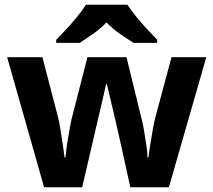

<svg xmlns="http://www.w3.org/2000/svg" viewBox="-20 -786 896 806"><path d="M485 -191Q481 -208 473.5 -241.5Q466 -275 457 -313.5Q448 -352 440 -384.5Q432 -417 429 -432H425Q422 -417 414.5 -384.5Q407 -352 398 -313.5Q389 -275 381 -241Q373 -207 369 -189L325 0H165L10 -546H158L221 -304Q228 -279 233.5 -244Q239 -209 244 -176.5Q249 -144 251 -125H255Q256 -139 259 -162.5Q262 -186 266.5 -211Q271 -236 274.5 -256.5Q278 -277 280 -284L347 -546H511L575 -284Q579 -270 584.5 -239Q590 -208 594.5 -176Q599 -144 599 -125H603Q605 -142 610 -174.5Q615 -207 621.5 -243Q628 -279 635 -304L700 -546H846L689 0H527ZM515 -766Q529 -744 551.5 -716.5Q574 -689 598 -663Q622 -637 640 -619V-606H541Q515 -622 484 -643.5Q453 -665 427 -692Q401 -665 371 -644Q341 -623 315 -606H216V-619Q235 -638 258.5 -663.5Q282 -689 304.5 -716.5Q327 -744 341 -766Z"/></svg>

Font: Noto Sans New Tai Lue
Style: Regular
Weight: 400
Designer: Monotype Design Team
Foundry: Monotype Imaging Inc.
Version: Version 2.003